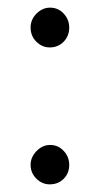

<svg xmlns="http://www.w3.org/2000/svg" viewBox="-20 -478 261 502"><path d="M161 -47Q161 -25 146.5 -10.5Q132 4 110 4Q90 4 75 -11Q60 -26 60 -47Q60 -67 75.5 -83Q91 -99 111 -99Q132 -99 146.5 -83.5Q161 -68 161 -47ZM161 -406Q161 -384 146.5 -369Q132 -354 110 -354Q90 -354 75 -369Q60 -384 60 -406Q60 -427 75.5 -442.5Q91 -458 111 -458Q132 -458 146.5 -442.5Q161 -427 161 -406Z"/></svg>

Font: Kelly Slab
Style: Regular
Weight: 400
Designer: Denis Masharov
Foundry: Denis Masharov
Version: Version 1.001